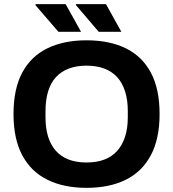

<svg xmlns="http://www.w3.org/2000/svg" viewBox="-20 -892 833 924"><path d="M396 12Q287 12 208 -27Q129 -66 87 -145Q45 -224 45 -343Q45 -464 87 -542.5Q129 -621 208 -659.5Q287 -698 396 -698Q507 -698 585.5 -659.5Q664 -621 706 -542.5Q748 -464 748 -343Q748 -224 706 -145Q664 -66 585.5 -27Q507 12 396 12ZM396 -110Q445 -110 482 -124Q519 -138 544 -166Q569 -194 582 -234.5Q595 -275 595 -327V-358Q595 -411 582 -452Q569 -493 544 -520.5Q519 -548 482 -562Q445 -576 396 -576Q348 -576 311 -562Q274 -548 249 -520.5Q224 -493 211.5 -452Q199 -411 199 -358V-327Q199 -275 211.5 -234.5Q224 -194 249 -166Q274 -138 311 -124Q348 -110 396 -110ZM455 -739 345 -868 346 -872H490L564 -739ZM261 -739 150 -868 152 -872H296L370 -739Z"/></svg>

Font: Archivo SemiBold
Style: Bold
Weight: 700
Version: Version 2.001